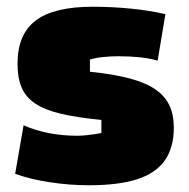

<svg xmlns="http://www.w3.org/2000/svg" viewBox="-20 -535 561 570"><path d="M32 -346Q32 -433 86 -474Q140 -515 255 -515Q312 -515 367.5 -509.5Q423 -504 471 -493L448 -355Q423 -362 394.5 -365Q366 -368 331 -368Q308 -368 284.5 -365.5Q261 -363 247 -358V-322Q316 -315 363.5 -302.5Q411 -290 440 -270.5Q469 -251 482.5 -223Q496 -195 496 -156Q496 -97 469.5 -59Q443 -21 387.5 -3Q332 15 244 15Q186 15 127.5 6Q69 -3 25 -19L50 -163Q121 -132 210 -132Q223 -132 241 -134Q259 -136 281 -140V-179Q208 -186 160 -197.5Q112 -209 84 -228Q56 -247 44 -275.5Q32 -304 32 -346Z"/></svg>

Font: Changa ExtraLight ExtraBold
Style: Regular
Weight: 800
Version: Version 3.002; ttfautohint (v1.8.2)